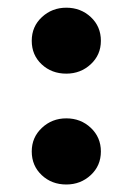

<svg xmlns="http://www.w3.org/2000/svg" viewBox="-20 -480 345 499"><path d="M62.5 -374Q62.5 -411.1 88.9 -435.5Q115.2 -460 152.3 -460Q189.9 -460 216.1 -435.5Q242.2 -411.1 242.2 -374Q242.2 -337.4 215.8 -313Q189.5 -288.6 152.3 -288.6Q114.3 -288.6 88.4 -312.7Q62.5 -336.9 62.5 -374ZM62.5 -86.4Q62.5 -123 88.9 -147.7Q115.2 -172.4 152.3 -172.4Q189.9 -172.4 216.1 -147.7Q242.2 -123 242.2 -86.4Q242.2 -49.3 215.8 -24.9Q189.5 -0.5 152.3 -0.5Q114.3 -0.5 88.4 -24.9Q62.5 -49.3 62.5 -86.4Z"/></svg>

Font: Vazirmatn RD UI ExtraBold
Style: Regular
Weight: 800
Designer: Saber Rastikerdar
Foundry: Saber Rastikerdar
Version: Version 33.003